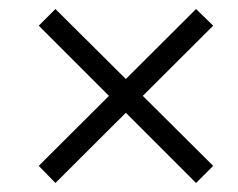

<svg xmlns="http://www.w3.org/2000/svg" viewBox="-20 -515 529 426"><path d="M415 -109 66 -458 103 -495 453 -147ZM453 -458 103 -109 66 -147 415 -495Z"/></svg>

Font: Lisu Bosa
Style: Italic
Weight: 400
Italic angle: -19°
Designer: David Morse, Annie Olsen, Victor Gaultney, Frank Grießhammer (Latin)
Foundry: SIL International
Version: Version 2.000